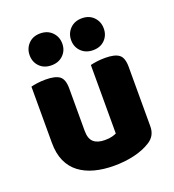

<svg xmlns="http://www.w3.org/2000/svg" viewBox="-133 -816 848 935"><g transform="rotate(-20 291.0 -348.5)"><path d="M52 -484Q63 -487 83.5 -490Q104 -493 128 -493Q178 -493 200 -476.5Q222 -460 222 -413V-193Q222 -152 242 -134.5Q262 -117 300 -117Q323 -117 337.5 -121Q352 -125 360 -129V-484Q371 -487 391.5 -490Q412 -493 436 -493Q486 -493 508 -476.5Q530 -460 530 -413V-104Q530 -54 488 -29Q453 -7 404.5 4.5Q356 16 299 16Q245 16 199.5 4Q154 -8 121 -33Q88 -58 70 -97.5Q52 -137 52 -193ZM180 -548Q142 -548 119 -571.5Q96 -595 96 -630Q96 -665 119 -689Q142 -713 180 -713Q218 -713 241.5 -689Q265 -665 265 -630Q265 -595 241.5 -571.5Q218 -548 180 -548ZM396 -548Q358 -548 334.5 -571.5Q311 -595 311 -630Q311 -665 334.5 -689Q358 -713 396 -713Q434 -713 457 -689Q480 -665 480 -630Q480 -595 457 -571.5Q434 -548 396 -548Z"/></g></svg>

Font: Baloo 2 Latin ExtraBold
Style: Regular
Weight: 400
Designer: Sarang Kulkarni and Ek Type
Foundry: Ek Type
Version: Version 1.001